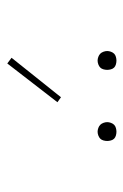

<svg xmlns="http://www.w3.org/2000/svg" viewBox="76 -1068 347 540"><g transform="rotate(-90 250.0 -797.5)"><path d="M350 -644Q345 -644 339.5 -645.5Q334 -647 330.5 -650.5Q327 -654 325.5 -659.5Q324 -665 324 -670Q324 -675 325.5 -680.5Q327 -686 330.5 -689.5Q334 -693 339.5 -695Q345 -697 350 -697Q355 -697 360.5 -695Q366 -693 369.5 -689.5Q373 -686 375 -680.5Q377 -675 377 -670Q377 -665 375 -659.5Q373 -654 369.5 -650.5Q366 -647 360.5 -645.5Q355 -644 350 -644ZM150 -644Q145 -644 139.5 -645.5Q134 -647 130.5 -650.5Q127 -654 125.5 -659.5Q124 -665 124 -670Q124 -675 125.5 -680.5Q127 -686 130.5 -689.5Q134 -693 139.5 -695Q145 -697 150 -697Q155 -697 160.5 -695Q166 -693 169.5 -689.5Q173 -686 175 -680.5Q177 -675 177 -670Q177 -665 175 -659.5Q173 -654 169.5 -650.5Q166 -647 160.5 -645.5Q155 -644 150 -644ZM247 -800 233 -810 342 -951 358 -939Z"/></g></svg>

Font: Zed Mono Thin
Style: Regular
Weight: 100
Monospace: yes
Designer: Belleve Invis
Foundry: Belleve Invis
Version: Version 1.0.0; ttfautohint (v1.8.4)